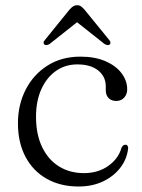

<svg xmlns="http://www.w3.org/2000/svg" viewBox="-20 -686 532 717"><path d="M455 -352.5Q455 -334 443.8 -321.5Q432.5 -309 414 -309Q396 -309 385.5 -319.8Q375 -330.5 375 -349V-364Q375 -400 346.8 -422.8Q318.5 -445.5 269 -445.5Q223.5 -445.5 188.8 -421Q154 -396.5 134.2 -352.5Q114.5 -308.5 114.5 -250.5Q114.5 -183 137.8 -135.8Q161 -88.5 201.2 -64Q241.5 -39.5 293.5 -39.5Q346 -39.5 384 -66.2Q422 -93 433.5 -133.5Q437 -140.5 440.2 -143Q443.5 -145.5 448.5 -145.5Q454 -145.5 456.5 -141.2Q459 -137 458.5 -131.5Q454 -91.5 429 -59.2Q404 -27 364 -8.2Q324 10.5 273.5 10.5Q205.5 10.5 154.2 -18.5Q103 -47.5 75 -100.8Q47 -154 47 -225.5Q47 -295 76 -351.5Q105 -408 157.5 -441.2Q210 -474.5 280.5 -474.5Q334.5 -474.5 373.8 -457.5Q413 -440.5 434 -412.5Q455 -384.5 455 -352.5ZM278.5 -611.5H257L370 -522Q375.5 -518.5 380.8 -517.8Q386 -517 389.5 -519.5Q392.5 -522 392.5 -526.5Q392.5 -531 388 -536.5L295.5 -650Q288.5 -658 282.5 -662.2Q276.5 -666.5 268 -666.5Q259.5 -666.5 253 -662.2Q246.5 -658 239.5 -650L147.5 -536.5Q142.5 -531 142.8 -526.5Q143 -522 146 -519.5Q150 -517 155 -517.8Q160 -518.5 165.5 -522Z"/></svg>

Font: Fraunces Light
Style: Regular
Weight: 300
Version: Version 1.000;[b76b70a41]